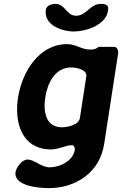

<svg xmlns="http://www.w3.org/2000/svg" viewBox="-20 -761 628 988"><path d="M60 124C49 197 181 207 231 207C369 207 493 128 516 -20L588 -487C590 -498 583 -520 568 -520H488C470 -506 459 -506 442 -506C400 -506 370 -534 326 -534C178 -534 93 -387 73 -260C52 -127 94 8 244 8C282 8 316 -14 352 -14C361 -14 366 2 365 10C356 69 285 100 235 100C192 100 158 60 121 60C93 60 64 101 60 124ZM213 -260C224 -332 262 -414 347 -414C372 -414 430 -403 424 -367L391 -153C385 -117 324 -106 299 -106C214 -106 202 -188 213 -260ZM216 -711C204 -633 297 -599 360 -599C420 -599 524 -630 536 -706C541 -736 525 -741 497 -741C445 -741 424 -680 372 -680C320 -680 317 -741 265 -741C246 -741 220 -734 216 -711Z"/></svg>

Font: Asimov Print
Style: CIt
Weight: 500
Designer: Google
Version: Version 2.000980: 2014